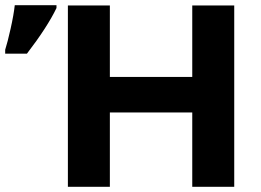

<svg xmlns="http://www.w3.org/2000/svg" viewBox="-179 -721 1007 741"><path d="M725 -700V0H563V-287H245V0H83V-700H245V-424H563V-700ZM-159 -529Q-150 -557 -138 -610.5Q-126 -664 -122 -701H39V-690Q4 -617 -75 -514H-159Z"/></svg>

Font: Montserrat GRBold
Style: Regular
Weight: 700
Designer: Julieta Ulanovsky
Foundry: Julieta Ulanovsky
Version: Version 1.00 May 29, 2023, initial release